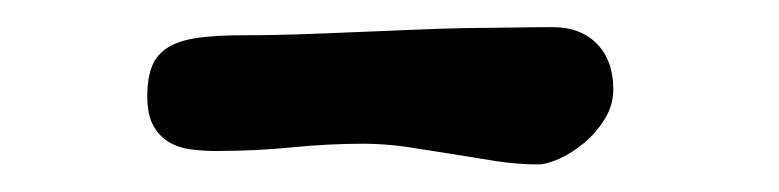

<svg xmlns="http://www.w3.org/2000/svg" viewBox="-20 -366 568 140"><path d="M137.2 -255.9Q127.9 -255.9 118.9 -257.1Q109.9 -258.3 103 -262.5Q96.2 -266.6 91.8 -274.4Q87.4 -282.2 87.4 -295.9Q87.4 -309.1 90.8 -317.6Q94.2 -326.2 102.3 -331.3Q110.4 -336.4 124 -338.4Q137.7 -340.3 158.2 -340.3Q182.1 -340.3 207.3 -341.3Q232.4 -342.3 257.3 -343.3Q270.5 -343.8 286.4 -344.5Q302.2 -345.2 318.8 -345.5Q335.4 -345.7 352.1 -345.9Q368.7 -346.2 383.3 -346.2Q403.3 -346.2 415.3 -334Q427.2 -321.8 427.2 -300.8Q427.2 -289.1 420.9 -279.1Q414.6 -269 405.8 -261.7Q397 -254.4 387.7 -250.2Q378.4 -246.1 372.6 -246.1Q357.9 -246.1 341.8 -248.5Q325.7 -251 309.6 -253.7Q293.5 -256.3 277.1 -258.8Q260.7 -261.2 245.1 -261.2Q218.8 -261.2 192.4 -258.5Q166 -255.9 137.2 -255.9Z"/></svg>

Font: Short Stack
Style: Regular
Weight: 400
Designer: James Grieshaber
Foundry: James Grieshaber
Version: Version 1.002